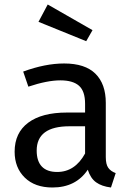

<svg xmlns="http://www.w3.org/2000/svg" viewBox="-20 -821 584 853"><path d="M494 -52 473 12Q432 7 407 -11Q382 -29 370 -67Q317 12 213 12Q135 12 90 -32Q45 -76 45 -147Q45 -231 105.5 -276Q166 -321 277 -321H358V-360Q358 -416 331 -440Q304 -464 248 -464Q190 -464 106 -436L83 -503Q181 -539 265 -539Q358 -539 404 -493.5Q450 -448 450 -364V-123Q450 -91 461 -75.5Q472 -60 494 -52ZM358 -139V-260H289Q143 -260 143 -152Q143 -105 166 -81Q189 -57 234 -57Q313 -57 358 -139ZM391 -687 363 -638 151 -724 192 -801Z"/></svg>

Font: Fira GO
Style: Regular
Weight: 400
Designer: Carrois Corporate
Foundry: Carrois Corporate GbR
Version: Version 0.300